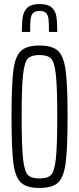

<svg xmlns="http://www.w3.org/2000/svg" viewBox="-20 -921 390 949"><path d="M37 -344Q37 -502 46 -572.5Q55 -643 83.5 -669.5Q112 -696 175 -696Q239 -696 267 -669.5Q295 -643 304.5 -572.5Q314 -502 314 -344Q314 -186 304.5 -115.5Q295 -45 267 -18.5Q239 8 175 8Q112 8 83.5 -18.5Q55 -45 46 -115.5Q37 -186 37 -344ZM263 -344Q263 -491 256 -553Q249 -615 232 -632Q215 -649 175 -649Q135 -649 118 -632Q101 -615 94 -552.5Q87 -490 87 -344Q87 -198 94 -135.5Q101 -73 118 -56Q135 -39 175 -39Q215 -39 232 -56Q249 -73 256 -135Q263 -197 263 -344ZM263 -763H222Q222 -805 220 -825Q218 -845 208 -856Q198 -867 176 -867Q153 -867 143 -856Q133 -845 131 -825Q129 -805 129 -763H88Q88 -812 93 -840Q98 -868 117 -884.5Q136 -901 176 -901Q216 -901 235 -884.5Q254 -868 258.5 -840.5Q263 -813 263 -763Z"/></svg>

Font: Saira Ultra Condensed Light
Style: Regular
Weight: 300
Width: 1
Designer: Hector Gatti with collaboration of the Omnibus-Type team
Foundry: Omnibus-Type
Version: Version 1.001; ttfautohint (v1.8)